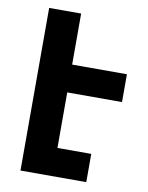

<svg xmlns="http://www.w3.org/2000/svg" viewBox="-84 -807 664 863"><g transform="rotate(10 248.0 -375.0)"><path d="M370.1 -132.8V-3.9H69.8V-746.1H215.8V-513.2H465.8V-386.2H215.8V-132.8Z"/></g></svg>

Font: Miedinger*
Style: Bold
Weight: 700
Version: Version 001.000